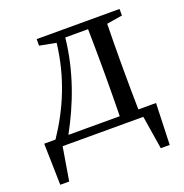

<svg xmlns="http://www.w3.org/2000/svg" viewBox="-124 -631 873 910"><g transform="rotate(-20 312.0 -175.5)"><path d="M144 -41C214 -168 271 -316 288 -480H403C404 -424 405 -344 405 -289V-230C405 -176 404 -97 403 -41ZM497 -41C496 -97 495 -176 495 -230V-289C495 -342 496 -418 497 -473L576 -486V-519H158V-486L241 -470C221 -301 161 -163 79 -41H22L27 168H72L100 0H507L534 168H579L586 -41Z"/></g></svg>

Font: Noto Serif SC Medium
Style: Regular
Weight: 500
Designer: Ryoko NISHIZUKA 西塚涼子 (kana & ideographs); Frank Grießhammer (Latin, Greek & Cyrillic); Wenlong ZHANG 张文龙 (bopomofo); San
Foundry: Adobe Systems Incorporated
Version: Version 1.001;PS 1.001;hotconv 16.6.54;makeotf.lib2.5.65590